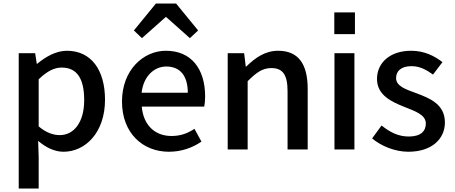

<svg xmlns="http://www.w3.org/2000/svg" viewBox="-20 -854 2597 1097"><path d="M87 223H201V45L198 -49C245 -9 294 13 343 13C467 13 580 -96 580 -284C580 -453 502 -564 362 -564C301 -564 241 -530 193 -490H190L181 -550H87ZM321 -82C286 -82 244 -95 201 -132V-401C248 -446 289 -468 332 -468C424 -468 461 -399 461 -282C461 -153 401 -82 321 -82Z M745 -680 791 -636 926 -756H930L1065 -636L1112 -680L986 -834H871ZM945 13C1017 13 1080 -10 1131 -45L1091 -118C1051 -91 1009 -77 960 -77C864 -77 799 -140 790 -245H1147C1150 -260 1152 -279 1152 -303C1152 -459 1074 -564 928 -564C799 -564 677 -454 677 -274C677 -93 796 13 945 13ZM789 -324C800 -420 862 -474 930 -474C1010 -474 1053 -420 1053 -324Z M1281 0H1395V-390C1444 -439 1479 -465 1530 -465C1595 -465 1623 -428 1623 -332V0H1738V-346C1738 -487 1686 -564 1569 -564C1494 -564 1438 -523 1387 -474H1384L1375 -550H1281Z M1890 -783V-659H2008V-783ZM2005 0V-550H1891V0Z M2313 13C2449 13 2522 -62 2522 -154C2522 -258 2437 -292 2360 -321C2300 -343 2243 -361 2243 -408C2243 -447 2271 -476 2331 -476C2378 -476 2415 -456 2454 -428L2508 -499C2463 -534 2405 -564 2329 -564C2208 -564 2134 -495 2134 -403C2134 -309 2219 -272 2291 -243C2351 -219 2413 -199 2413 -148C2413 -105 2384 -74 2316 -74C2256 -74 2209 -98 2160 -137L2106 -63C2159 -19 2237 13 2313 13Z"/></svg>

Font: Spoqa Han Sans Neo Medium
Style: Regular
Weight: 500
Designer: [Spoqa Han Sans Neo] Dong-huui Kim  Younghwa Kang  Yujin Lee  [Noto Sans] Ryoko NISHIZUKA  (kana & ideographs); Paul D. 
Foundry: Spoqa (http://www.spoqa-han-sans.com)
Version: Version 1.000